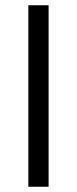

<svg xmlns="http://www.w3.org/2000/svg" viewBox="-20 -708 292 728"><path d="M87.5 0V-688H164.3V0Z"/></svg>

Font: Saira Thin SemiCondensed
Style: Regular
Weight: 100
Width: 4
Version: Version 1.101